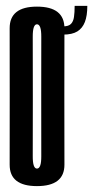

<svg xmlns="http://www.w3.org/2000/svg" viewBox="-20 -629 316 652"><path d="M105.5 3Q199 3 198.8 -70Q198.5 -143 198.5 -300.5Q198.5 -459 198.8 -532.8Q199 -606.5 105.5 -606.5Q12.5 -606.5 12.8 -532.8Q13 -459 13 -300.5Q13 -143 12.8 -70Q12.5 3 105.5 3ZM105.5 -56.5Q91 -56.5 91.2 -98.8Q91.5 -141 91.5 -300.5Q91.5 -461 91.2 -503.8Q91 -546.5 105.5 -546.5Q120.5 -546.5 120.2 -503.8Q120 -461 120 -300.5Q120 -141 120.2 -98.8Q120.5 -56.5 105.5 -56.5ZM194.5 -539.5V-511.5Q225 -511.5 242.5 -522.2Q260 -533 268.2 -554.2Q276.5 -575.5 276.5 -609H233.5Q233.5 -586.5 231.2 -571.2Q229 -556 221 -547.8Q213 -539.5 194.5 -539.5Z"/></svg>

Font: Anybody UltraCondensed
Style: Regular
Weight: 400
Width: 1
Version: Version 1.113;gftools[0.9.25]